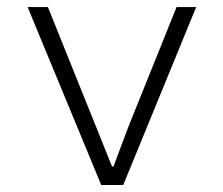

<svg xmlns="http://www.w3.org/2000/svg" viewBox="-20 -530 640 550"><path d="M270 0 59.1 -509.8H117.2L242.2 -199.2Q253.4 -172.4 272.9 -122.8Q292.5 -73.2 300.8 -53.2H305.2Q310.1 -65.4 329.3 -117.7Q348.6 -169.9 360.8 -199.2L485.8 -509.8H542L333 0Z"/></svg>

Font: Office Code Pro D Light
Style: Regular
Weight: 300
Designer: Nathan Rutzky & Paul D. Hunt
Foundry: Adobe Systems Incorporated
Version: Version 1.004;PS 001.004;hotconv 1.0.70;makeotf.lib2.5.58329